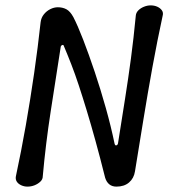

<svg xmlns="http://www.w3.org/2000/svg" viewBox="-20 -694 636 714"><path d="M413 0Q397 0 386.5 -8.5Q376 -17 371 -33Q352 -109 335 -170.5Q318 -232 302.5 -283Q287 -334 273 -376.5Q259 -419 245 -455Q231 -491 217 -524Q216 -528 211.5 -526.5Q207 -525 206 -521Q187 -399 168.5 -279.5Q150 -160 139 -38Q139 -27 130 -18.5Q121 -10 108.5 -5Q96 0 82 0Q70 0 59 -5Q48 -10 42.5 -18.5Q37 -27 39 -38Q59 -131 76 -228Q93 -325 107 -422Q121 -519 131 -611Q133 -628 143 -640.5Q153 -653 167 -660Q181 -667 195 -667Q213 -667 227 -659.5Q241 -652 253 -630Q269 -599 289.5 -546Q310 -493 332 -427.5Q354 -362 373.5 -292.5Q393 -223 406 -160Q408 -152 413 -153.5Q418 -155 419 -162Q433 -251 445 -326.5Q457 -402 467 -477Q477 -552 485 -636Q486 -647 494.5 -655.5Q503 -664 515.5 -669Q528 -674 540 -674Q554 -674 565 -669Q576 -664 582 -655.5Q588 -647 585 -636Q565 -544 547 -445Q529 -346 513 -247.5Q497 -149 482 -57Q478 -31 460 -15.5Q442 0 413 0Z"/></svg>

Font: Winky Sans Light
Style: Italic
Weight: 300
Italic angle: -8.97852°
Designer: Simon Atzbach
Foundry: typofactur
Version: Version 1.205